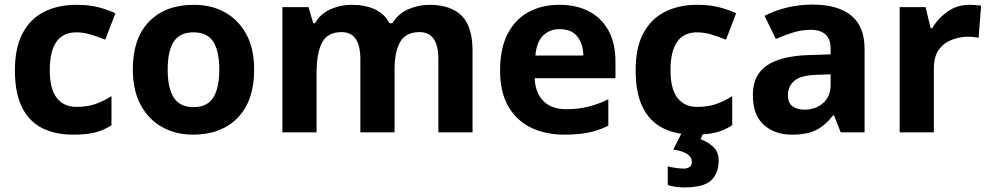

<svg xmlns="http://www.w3.org/2000/svg" viewBox="-20 -577 4318 837"><path d="M300 10Q219 10 162 -19.5Q105 -49 75 -111Q45 -173 45 -270Q45 -370 79 -433Q113 -496 173.5 -526Q234 -556 313 -556Q369 -556 410.5 -545Q452 -534 483 -519L439 -404Q404 -418 373.5 -427Q343 -436 313 -436Q197 -436 197 -271Q197 -189 227.5 -150Q258 -111 313 -111Q360 -111 396 -123.5Q432 -136 466 -158V-31Q432 -9 394.5 0.5Q357 10 300 10Z M1088 -273.7Q1088 -138 1016.5 -64Q945 10 822 10Q746.1 10 686.8 -23.1Q627.4 -56.2 593.2 -119.8Q559 -183.4 559 -274Q559 -410 630 -483Q701 -556 825 -556Q902.4 -556 961.2 -523Q1020 -490 1054 -427.3Q1088 -364.5 1088 -273.7ZM711 -274Q711 -193 737.5 -151.5Q764 -110 823.9 -110Q883 -110 909.5 -151.5Q936 -193 936 -274Q936 -355 909.5 -395.5Q883 -436 823.5 -436Q764 -436 737.5 -395.5Q711 -355 711 -274Z M1852 -556Q1945 -556 1992.5 -508.5Q2040 -461 2040 -356V0H1891V-319.4Q1891 -437 1808.8 -437Q1750 -437 1725 -395Q1700 -353 1700 -273.5V0H1551V-319.4Q1551 -437 1469 -437Q1407.3 -437 1383.6 -390.7Q1360 -344.4 1360 -257.4V0H1211V-546H1325L1345.2 -476H1353Q1378 -518 1421.5 -537Q1465 -556 1511.7 -556Q1572 -556 1614 -536.5Q1656 -517 1678 -476H1691Q1716 -518 1760.5 -537Q1805 -556 1852 -556Z M2418 -556Q2494 -556 2548.5 -527Q2603 -498 2633 -443Q2663 -388 2663 -308V-236H2311Q2313 -173 2348.5 -137Q2384 -101 2447 -101Q2500 -101 2543 -111.5Q2586 -122 2632 -144V-29Q2592 -9 2547.5 0.5Q2503 10 2440 10Q2358 10 2295 -20.5Q2232 -51 2196 -113Q2160 -175 2160 -269Q2160 -365 2192.5 -428.5Q2225 -492 2283 -524Q2341 -556 2418 -556ZM2419 -450Q2376 -450 2347.5 -422Q2319 -394 2314 -335H2523Q2522 -385 2497 -417.5Q2472 -450 2419 -450Z M3006 10Q2925 10 2868 -19.5Q2811 -49 2781 -111Q2751 -173 2751 -270Q2751 -370 2785 -433Q2819 -496 2879.5 -526Q2940 -556 3019 -556Q3075 -556 3116.5 -545Q3158 -534 3189 -519L3145 -404Q3110 -418 3079.5 -427Q3049 -436 3019 -436Q2903 -436 2903 -271Q2903 -189 2933.5 -150Q2964 -111 3019 -111Q3066 -111 3102 -123.5Q3138 -136 3172 -158V-31Q3138 -9 3100.5 0.5Q3063 10 3006 10ZM3113 122Q3113 178 3080.5 209Q3048 240 2962 240Q2940 240 2922.5 237Q2905 234 2891 230V148Q2905 152 2925.5 155Q2946 158 2961 158Q2975 158 2985.5 151.5Q2996 145 2996 128Q2996 110 2978 96Q2960 82 2915 75L2953 0H3047L3034 30Q3064 40 3088.5 62.5Q3113 85 3113 122Z M3522 -557Q3632 -557 3690.5 -509.5Q3749 -462 3749 -364V0H3645L3616 -74H3612Q3577 -30 3538 -10Q3499 10 3431 10Q3358 10 3310 -32.5Q3262 -75 3262 -163Q3262 -250 3323 -291.5Q3384 -333 3506 -337L3601 -340V-364Q3601 -407 3578.5 -427Q3556 -447 3516 -447Q3476 -447 3438 -435.5Q3400 -424 3362 -407L3313 -508Q3357 -531 3410.5 -544Q3464 -557 3522 -557ZM3543 -251Q3471 -249 3443 -225Q3415 -201 3415 -162Q3415 -128 3435 -113.5Q3455 -99 3487 -99Q3535 -99 3568 -127.5Q3601 -156 3601 -208V-253Z M4207 -556Q4218 -556 4233 -555Q4248 -554 4257 -552L4246 -412Q4239 -414 4225.5 -415.5Q4212 -417 4202 -417Q4164 -417 4129 -403.5Q4094 -390 4072.5 -360Q4051 -330 4051 -278V0H3902V-546H4015L4037 -454H4044Q4068 -496 4110 -526Q4152 -556 4207 -556Z"/></svg>

Font: Noto Sans Bamum
Style: Regular
Weight: 400
Designer: Monotype Design Team
Foundry: Monotype Imaging Inc.
Version: Version 2.001